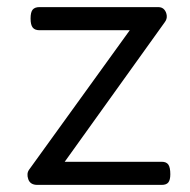

<svg xmlns="http://www.w3.org/2000/svg" viewBox="-20 -520 535 540"><path d="M85 0Q65 0 59.5 -16Q54 -32 62 -43L345 -435H91Q78 -435 72 -442.5Q66 -450 66 -468Q66 -486 72 -493Q78 -500 91 -500H425Q436 -500 442 -493Q448 -486 449 -476Q450 -466 443 -457L162 -65H435Q448 -65 453.5 -57Q459 -49 459 -30Q459 -14 453.5 -7Q448 0 435 0Z"/></svg>

Font: Playwrite GB S Light
Style: Regular
Weight: 300
Designer: Veronika Burian, José Scaglione
Foundry: TypeTogether
Version: Version 1.002